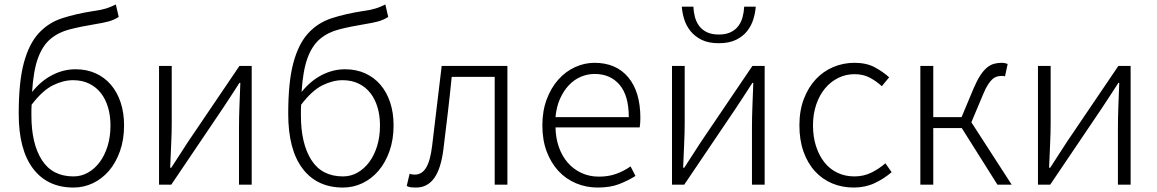

<svg xmlns="http://www.w3.org/2000/svg" viewBox="-20 -829 5196 862"><path d="M310 -37Q345 -37 375 -54Q405 -71 427.5 -101Q450 -131 463 -173Q476 -215 476 -266Q476 -310 465 -347Q454 -384 433 -411Q412 -438 380.5 -453.5Q349 -469 308 -469Q264 -469 217.5 -446Q171 -423 122 -359Q121 -348 121 -336Q121 -324 121 -311Q121 -184 168 -110.5Q215 -37 310 -37ZM513 -753Q491 -739 466.5 -732.5Q442 -726 410 -721Q343 -710 292.5 -697Q242 -684 206.5 -654Q171 -624 150.5 -568Q130 -512 124 -416Q164 -466 214.5 -492Q265 -518 319 -518Q369 -518 409 -500Q449 -482 477.5 -449Q506 -416 521.5 -369.5Q537 -323 537 -266Q537 -202 518.5 -150Q500 -98 469 -62Q438 -26 397 -6.5Q356 13 310 13Q193 13 128.5 -72Q64 -157 64 -318Q64 -461 87 -546.5Q110 -632 153.5 -679.5Q197 -727 258.5 -747Q320 -767 397 -779Q419 -782 433 -785Q447 -788 458 -791.5Q469 -795 478.5 -799Q488 -803 500 -809Z M694 -533H751V-276Q751 -233 748.5 -181.5Q746 -130 744 -76H749Q765 -101 786.5 -134Q808 -167 824 -192L1055 -533H1110V0H1053V-256Q1053 -301 1055 -352Q1057 -403 1059 -457H1055Q1039 -432 1017.5 -399Q996 -366 980 -342L749 0H694Z M1520 -37Q1555 -37 1585 -54Q1615 -71 1637.5 -101Q1660 -131 1673 -173Q1686 -215 1686 -266Q1686 -310 1675 -347Q1664 -384 1643 -411Q1622 -438 1590.5 -453.5Q1559 -469 1518 -469Q1474 -469 1427.5 -446Q1381 -423 1332 -359Q1331 -348 1331 -336Q1331 -324 1331 -311Q1331 -184 1378 -110.5Q1425 -37 1520 -37ZM1723 -753Q1701 -739 1676.5 -732.5Q1652 -726 1620 -721Q1553 -710 1502.5 -697Q1452 -684 1416.5 -654Q1381 -624 1360.5 -568Q1340 -512 1334 -416Q1374 -466 1424.5 -492Q1475 -518 1529 -518Q1579 -518 1619 -500Q1659 -482 1687.5 -449Q1716 -416 1731.5 -369.5Q1747 -323 1747 -266Q1747 -202 1728.5 -150Q1710 -98 1679 -62Q1648 -26 1607 -6.5Q1566 13 1520 13Q1403 13 1338.5 -72Q1274 -157 1274 -318Q1274 -461 1297 -546.5Q1320 -632 1363.5 -679.5Q1407 -727 1468.5 -747Q1530 -767 1607 -779Q1629 -782 1643 -785Q1657 -788 1668 -791.5Q1679 -795 1688.5 -799Q1698 -803 1710 -809Z M1848 13Q1834 13 1825 12Q1816 11 1806 6L1819 -49Q1824 -47 1829.5 -46Q1835 -45 1842 -45Q1874 -45 1893 -76Q1912 -107 1920 -174Q1931 -265 1941.5 -353.5Q1952 -442 1963 -533H2258V0H2201V-484H2008Q2000 -403 1990.5 -322.5Q1981 -242 1971 -161Q1960 -72 1929.5 -29.5Q1899 13 1848 13Z M2663 13Q2612 13 2566.5 -6Q2521 -25 2487.5 -61Q2454 -97 2434.5 -148.5Q2415 -200 2415 -266Q2415 -331 2434.5 -383Q2454 -435 2486.5 -471.5Q2519 -508 2561.5 -527.5Q2604 -547 2649 -547Q2746 -547 2800.5 -482Q2855 -417 2855 -299Q2855 -277 2852 -257H2474Q2475 -208 2489.5 -167.5Q2504 -127 2529.5 -98Q2555 -69 2590.5 -52.5Q2626 -36 2669 -36Q2712 -36 2746.5 -48.5Q2781 -61 2811 -82L2833 -39Q2801 -19 2761 -3Q2721 13 2663 13ZM2803 -303Q2803 -400 2761.5 -448.5Q2720 -497 2650 -497Q2617 -497 2587 -484Q2557 -471 2533.5 -446Q2510 -421 2494 -385Q2478 -349 2474 -303Z M3054 -533V-276Q3054 -233 3051.5 -181.5Q3049 -130 3047 -76H3052Q3068 -101 3089.5 -134Q3111 -167 3127 -192L3358 -533H3413V0H3356V-256Q3356 -301 3358 -352Q3360 -403 3362 -457H3358Q3342 -432 3320.5 -399Q3299 -366 3283 -342L3052 0H2997V-533ZM3207 -635Q3161 -635 3130.5 -650Q3100 -665 3080.5 -689Q3061 -713 3052 -742Q3043 -771 3041 -799H3093Q3094 -775 3100 -752.5Q3106 -730 3119 -712.5Q3132 -695 3153.5 -684.5Q3175 -674 3207 -674Q3239 -674 3260.5 -684.5Q3282 -695 3295 -712.5Q3308 -730 3314 -752.5Q3320 -775 3321 -799H3373Q3371 -771 3362 -742Q3353 -713 3334 -689Q3315 -665 3284 -650Q3253 -635 3207 -635Z M3813 13Q3761 13 3716.5 -5.5Q3672 -24 3639 -60Q3606 -96 3587.5 -148Q3569 -200 3569 -266Q3569 -333 3589 -385Q3609 -437 3642.5 -473Q3676 -509 3721 -528Q3766 -547 3816 -547Q3870 -547 3907 -527Q3944 -507 3972 -482L3939 -442Q3914 -465 3884.5 -480.5Q3855 -496 3817 -496Q3777 -496 3743 -479Q3709 -462 3684 -432Q3659 -402 3644.5 -359.5Q3630 -317 3630 -266Q3630 -215 3643.5 -173Q3657 -131 3681 -100.5Q3705 -70 3739.5 -53.5Q3774 -37 3816 -37Q3858 -37 3893 -54.5Q3928 -72 3955 -96L3983 -56Q3948 -26 3906 -6.5Q3864 13 3813 13Z M4170 -533V-303H4297L4351 -432Q4366 -467 4380.5 -489.5Q4395 -512 4410.5 -525Q4426 -538 4442.5 -542.5Q4459 -547 4477 -547Q4485 -547 4492 -545.5Q4499 -544 4504 -542L4492 -486Q4487 -488 4484 -488Q4481 -488 4475 -488Q4465 -488 4455 -485Q4445 -482 4435.5 -473.5Q4426 -465 4415.5 -449Q4405 -433 4394 -406L4341 -280L4522 0H4458L4298 -254H4170V0H4112V-533Z M4640 -533H4697V-276Q4697 -233 4694.5 -181.5Q4692 -130 4690 -76H4695Q4711 -101 4732.5 -134Q4754 -167 4770 -192L5001 -533H5056V0H4999V-256Q4999 -301 5001 -352Q5003 -403 5005 -457H5001Q4985 -432 4963.5 -399Q4942 -366 4926 -342L4695 0H4640Z"/></svg>

Font: Kinto Sans Light
Style: Regular
Weight: 300
Designer: Authors: Ryoko NISHIZUKA  (kana & ideographs); Paul D. Hunt (Latin, Greek & Cyrillic); Wenlong ZHANG  (bopomofo); Sandol
Foundry: Adobe Systems Incorporated, ookami Inc.
Version: Version 0.001